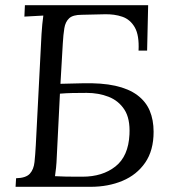

<svg xmlns="http://www.w3.org/2000/svg" viewBox="-20 -720 659 740"><path d="M40 0 42 -33Q80 -34 95 -50.5Q110 -67 113 -95.5Q116 -124 118 -161L140 -588Q141 -608 143 -626.5Q145 -645 147 -660Q129 -659 110.5 -658Q92 -657 74 -656L76 -700H551L547 -525H514Q517 -584 499.5 -614.5Q482 -645 451.5 -655.5Q421 -666 383 -665L295 -663Q261 -663 246.5 -649.5Q232 -636 228 -611.5Q224 -587 222 -552L213 -397L297 -399Q372 -401 424 -389.5Q476 -378 509 -353.5Q542 -329 557 -293.5Q572 -258 572 -212Q572 -140 539.5 -93Q507 -46 452 -23Q397 0 329 0ZM298 -39Q375 -39 425 -78.5Q475 -118 479 -202Q482 -263 459.5 -297.5Q437 -332 398.5 -347Q360 -362 314 -362Q284 -362 259.5 -361.5Q235 -361 211 -359L199 -119Q198 -92 196 -73Q194 -54 192 -41Q208 -40 230.5 -39.5Q253 -39 272.5 -39Q292 -39 298 -39Z"/></svg>

Font: Lora Italic
Style: Italic
Weight: 400
Italic angle: -3°
Designer: Olga Karpushina, Alexei Vanyashin (Cyrillic)
Foundry: Cyreal
Version: Version 2.210; ttfautohint (v1.8.1.43-b0c9)